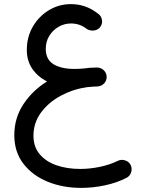

<svg xmlns="http://www.w3.org/2000/svg" viewBox="-20 -601 689 930"><path d="M49.3 53.7Q49.3 -29.8 93.5 -96.4Q137.7 -163.1 208 -206.5Q163.1 -229 136.5 -267.6Q109.9 -306.2 109.9 -359.4Q109.9 -422.4 139.4 -472.7Q168.9 -522.9 217.5 -552Q266.1 -581.1 323.2 -581.1Q396 -581.1 453.6 -535.6Q469.2 -525.9 473.4 -506.8Q477.5 -487.8 466.8 -472.2Q457 -457.5 439.2 -453.9Q421.4 -450.2 402.8 -459Q368.2 -487.3 324.2 -487.3Q291.5 -487.3 263.7 -471.2Q235.8 -455.1 218.8 -427.5Q201.7 -399.9 201.7 -364.3Q201.7 -313 239 -290Q276.4 -267.1 340.8 -267.1Q358.4 -267.1 382.8 -269Q415 -273.9 447.3 -273.9H447.8Q450.2 -273.9 452.1 -273.9Q470.7 -272.9 483.6 -259.8Q496.6 -246.6 496.6 -228Q496.6 -210 484.4 -197Q472.2 -184.1 455.1 -182.6Q453.6 -182.1 452.1 -182.1Q444.3 -181.6 435.5 -181.6Q426.8 -181.6 412.6 -179.7Q406.7 -179.2 401.4 -178.7Q335 -169.4 275.6 -137.9Q216.3 -106.4 179.2 -56.6Q142.1 -6.8 142.1 56.2Q142.1 109.9 172.1 145.8Q202.1 181.6 253.4 199.5Q304.7 217.3 368.7 217.3Q416.5 217.3 465.3 206.8Q514.2 196.3 550.3 178.2Q567.4 169.9 585.9 175.8Q604.5 181.6 612.8 198.2Q621.1 214.8 615.2 233.4Q609.4 252 592.8 260.3Q546.9 284.2 489 296.6Q431.2 309.1 373 309.1Q284.2 309.1 210.7 279.1Q137.2 249 93.3 191.9Q49.3 134.8 49.3 53.7Z"/></svg>

Font: Mikhak-DS2-FD Medium
Style: Regular
Weight: 500
Designer: Amin Abedi
Version: Version 3.4